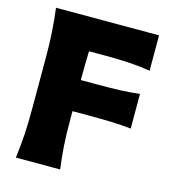

<svg xmlns="http://www.w3.org/2000/svg" viewBox="-118 -906 896 1002"><g transform="rotate(15 330.0 -405.0)"><path d="M60.5 0Q68.8 -64.9 72.8 -125.7Q76.7 -186.5 76.7 -263.2V-538.6Q76.7 -617.7 72.8 -680.4Q68.8 -743.2 60.5 -809.6H617.2V-618.7Q565.9 -627 507.8 -630.9Q449.7 -634.8 370.6 -634.8H285.6Q284.7 -604 283.9 -572.3Q283.2 -540.5 283.2 -504.9V-478.5H372.6Q445.8 -478.5 498.3 -480.5Q550.8 -482.4 600.1 -488.8V-301.3Q548.3 -307.1 495.6 -308.8Q442.9 -310.5 372.1 -310.5H283.2V-263.2Q283.2 -186.5 287.1 -125.7Q291 -64.9 299.8 0Z"/></g></svg>

Font: Pinar-DS2-FD ExtraBold
Style: Regular
Weight: 800
Designer: Amin Abedi
Version: Version 3.000